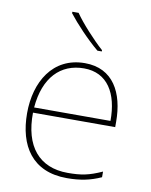

<svg xmlns="http://www.w3.org/2000/svg" viewBox="-86 -923 713 904"><g transform="rotate(10 270.0 -471.0)"><path d="M216 -859H186V-852C221 -807 281 -743 334 -699H355V-705C310 -745 245 -816 216 -859ZM287 -631C133 -631 59 -501 59 -352C59 -197 130 -83 296 -83C360 -83 408 -93 459 -116V-143C397 -115 360 -108 296 -108C159 -108 84 -198 86 -359H479V-384C479 -523 422 -631 287 -631ZM287 -606C399 -606 453 -516 452 -384H87C99 -529 175 -606 287 -606Z"/></g></svg>

Font: Noto Sans Kannada UI Thin
Style: Regular
Weight: 100
Designer: Jelle Bosma - Monotype Design Team
Foundry: Monotype Imaging Inc.
Version: Version 2.005